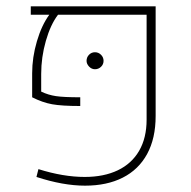

<svg xmlns="http://www.w3.org/2000/svg" viewBox="-20 -585 609 612"><path d="M78.1 0ZM96.2 -21 102.5 -45.9Q181.6 -21 250 -21Q311 -21 355.5 -42.2Q399.9 -63.5 423.6 -104.5Q447.3 -145.5 447.3 -203.6V-538.1H165Q141.1 -506.8 126.2 -454.8Q111.3 -402.8 111.3 -349.1V-293Q133.8 -282.2 158.4 -278.6Q183.1 -274.9 235.8 -274.9V-247.1Q176.8 -247.1 146 -252.7Q115.2 -258.3 82.5 -274.9V-351.1Q82.5 -402.3 97.7 -453.6Q112.8 -504.9 137.2 -538.1H78.1V-564.9H476.1V-215.3Q476.1 -144 449 -94.2Q421.9 -44.4 371.3 -18.8Q320.8 6.8 251 6.8Q181.2 6.8 96.2 -21ZM255.9 -391.1Q255.9 -402.3 263.7 -410.4Q271.5 -418.5 282.7 -418.5Q293.9 -418.5 302 -410.4Q310.1 -402.3 310.1 -391.1Q310.1 -379.9 302 -372.1Q293.9 -364.3 282.7 -364.3Q272 -364.3 263.9 -372.8Q255.9 -381.3 255.9 -391.1Z"/></svg>

Font: Heebo Thin
Style: Regular
Weight: 250
Designer: Oded Ezer
Foundry: Meir Sadan
Version: Version 2.001; ttfautohint (v1.5.14-ce02) -l 8 -r 50 -G 200 